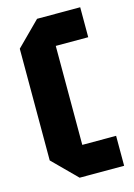

<svg xmlns="http://www.w3.org/2000/svg" viewBox="-109 -758 572 817"><g transform="rotate(-15 177.0 -350.0)"><path d="M34 -104V-596L138 -700H328V-568H185V-132H334V0H138Z"/></g></svg>

Font: Tektur Condensed SemiBold
Style: Regular
Weight: 600
Width: 3
Designer: Adam Jagosz
Foundry: Adam Jagosz
Version: Version 1.005;gftools[0.9.30]